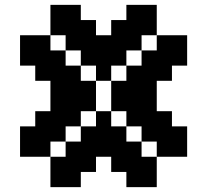

<svg xmlns="http://www.w3.org/2000/svg" viewBox="-20 -770 886 790"><path d="M500 -125H562.5V-62.5H500ZM562.5 -125H625V-62.5H562.5ZM562.5 -62.5H625V0H562.5ZM500 -62.5H562.5V0H500ZM437.5 -125H500V-62.5H437.5ZM437.5 -187.5H500V-125H437.5ZM500 -187.5H562.5V-125H500ZM437.5 -250H500V-187.5H437.5ZM625 -187.5H687.5V-125H625ZM625 -250H687.5V-187.5H625ZM687.5 -250H750V-187.5H687.5ZM687.5 -187.5H750V-125H687.5ZM562.5 -250H625V-187.5H562.5ZM562.5 -312.5H625V-250H562.5ZM625 -312.5H687.5V-250H625ZM500 -312.5H562.5V-250H500ZM500 -375H562.5V-312.5H500ZM437.5 -375H500V-312.5H437.5ZM312.5 -125V-62.5H250V-125ZM250 -125V-62.5H187.5V-125ZM250 -62.5V0H187.5V-62.5ZM312.5 -62.5V0H250V-62.5ZM375 -125V-62.5H312.5V-125ZM375 -187.5V-125H312.5V-187.5ZM312.5 -187.5V-125H250V-187.5ZM437.5 -187.5V-125H375V-187.5ZM437.5 -250V-187.5H375V-250ZM375 -250V-187.5H312.5V-250ZM437.5 -312.5V-250H375V-312.5ZM187.5 -187.5V-125H125V-187.5ZM187.5 -250V-187.5H125V-250ZM125 -250V-187.5H62.5V-250ZM125 -187.5V-125H62.5V-187.5ZM250 -250V-187.5H187.5V-250ZM250 -312.5V-250H187.5V-312.5ZM187.5 -312.5V-250H125V-312.5ZM312.5 -312.5V-250H250V-312.5ZM312.5 -375V-312.5H250V-375ZM312.5 -375H375V-312.5H312.5ZM500 -625V-687.5H562.5V-625ZM562.5 -625V-687.5H625V-625ZM562.5 -687.5V-750H625V-687.5ZM500 -687.5V-750H562.5V-687.5ZM437.5 -625V-687.5H500V-625ZM437.5 -562.5V-625H500V-562.5ZM500 -562.5V-625H562.5V-562.5ZM437.5 -500V-562.5H500V-500ZM625 -562.5V-625H687.5V-562.5ZM625 -500V-562.5H687.5V-500ZM687.5 -500V-562.5H750V-500ZM687.5 -562.5V-625H750V-562.5ZM562.5 -500V-562.5H625V-500ZM562.5 -437.5V-500H625V-437.5ZM625 -437.5V-500H687.5V-437.5ZM500 -437.5V-500H562.5V-437.5ZM500 -375V-437.5H562.5V-375ZM562.5 -375V-437.5H625V-375ZM437.5 -375V-437.5H500V-375ZM312.5 -625H250V-687.5H312.5ZM250 -625H187.5V-687.5H250ZM250 -687.5H187.5V-750H250ZM312.5 -687.5H250V-750H312.5ZM375 -625H312.5V-687.5H375ZM375 -562.5H312.5V-625H375ZM312.5 -562.5H250V-625H312.5ZM437.5 -562.5H375V-625H437.5ZM437.5 -500H375V-562.5H437.5ZM375 -500H312.5V-562.5H375ZM437.5 -437.5H375V-500H437.5ZM187.5 -562.5H125V-625H187.5ZM187.5 -500H125V-562.5H187.5ZM125 -500H62.5V-562.5H125ZM125 -562.5H62.5V-625H125ZM250 -500H187.5V-562.5H250ZM250 -437.5H187.5V-500H250ZM187.5 -437.5H125V-500H187.5ZM312.5 -437.5H250V-500H312.5ZM312.5 -375H250V-437.5H312.5ZM250 -375H187.5V-437.5H250ZM312.5 -375V-437.5H375V-375ZM562.5 -375H625V-312.5H562.5ZM187.5 -375H250V-312.5H187.5Z"/></svg>

Font: Yarndings 12
Style: Regular
Weight: 400
Designer: Sarah Cadigan-Fried
Version: Version 1.000; ttfautohint (v1.8.4.7-5d5b)